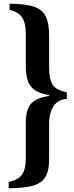

<svg xmlns="http://www.w3.org/2000/svg" viewBox="-20 -850 394 1020"><path d="M117 -5V-198Q117 -238 126.5 -267Q136 -296 163 -314.5Q190 -333 240 -340V-345Q186 -354 160 -375Q134 -396 125.5 -428Q117 -460 117 -501V-675Q117 -726 98.5 -756Q80 -786 31 -797V-830Q118 -830 163 -813.5Q208 -797 224.5 -760Q241 -723 241 -659V-489Q241 -432 258.5 -401.5Q276 -371 335 -360V-325Q299 -322 278.5 -302.5Q258 -283 249.5 -254Q241 -225 241 -195V-4Q241 56 221.5 89.5Q202 123 155.5 136.5Q109 150 26 150V118Q80 104 98.5 75.5Q117 47 117 -5Z"/></svg>

Font: Libre Baskerville
Style: Bold
Weight: 700
Designer: Pablo Impallari, Rodrigo Fuenzalida
Foundry: Pablo Impallari, Rodrigo Fuenzalida
Version: Version 1.051; ttfautohint (v1.8.4.7-5d5b)